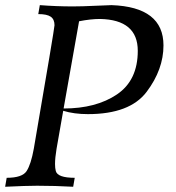

<svg xmlns="http://www.w3.org/2000/svg" viewBox="-46 -713 671 733"><path d="M196.8 -298.8Q320.8 -298.8 400.4 -352.5Q480 -406.2 480 -519Q480 -637.7 335.9 -640.6Q300.3 -640.6 255.9 -631.8ZM233.4 0Q165 -3.9 95.7 -3.9Q55.2 -3.9 -26.4 0L-20.5 -34.2Q39.1 -34.2 55.7 -60.1Q72.3 -85.9 83 -145Q162.1 -605.5 162.1 -616.7Q162.1 -639.2 147.7 -649.2Q133.3 -659.2 100.1 -659.2L106 -693.4Q169.4 -688.5 231.9 -688.5Q267.1 -688.5 316.4 -690.9Q365.7 -693.4 379.9 -693.4Q578.1 -686.5 578.1 -539.6Q578.1 -447.8 513.9 -362.5Q449.7 -277.3 289.6 -277.3Q236.8 -277.3 195.3 -290L169.9 -145Q164.1 -110.4 164.1 -86.9Q164.1 -70.8 167 -60.1Q173.8 -34.2 239.3 -34.2Z"/></svg>

Font: Kelvinch
Style: Italic
Weight: 400
Italic angle: -10°
Designer: Paul James Miller
Foundry: High-Logic / Made with FontCreator
Version: Version 3.40;July 22, 2017;FontCreator 11.0.0.2388 64-bit